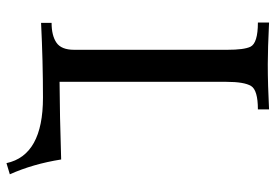

<svg xmlns="http://www.w3.org/2000/svg" viewBox="-148 -696 844 588"><g transform="rotate(-90 274.0 -402.0)"><path d="M499 0Q418.5 -3.9 371.6 -3.9Q307.1 -3.9 232.9 0V-34.2Q292 -34.2 304.7 -55.2Q317.4 -76.2 317.4 -130.9V-641.6Q219.2 -641.1 79.6 -636.7Q65.9 -723.1 34.2 -793.9L68.4 -804.2Q92.3 -692.4 269 -692.4Q380.4 -692.4 498 -698.2V-666Q459 -666 437.3 -651.1Q415.5 -636.2 415.5 -596.7V-127.9Q415.5 -76.7 424.8 -57.1Q436 -34.2 499 -34.2Z"/></g></svg>

Font: Kelvinch
Style: Regular
Weight: 400
Designer: Paul James MIller
Foundry: High-Logic / Made with FontCreator
Version: Version 3.30 September 23, 2016